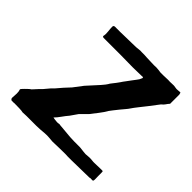

<svg xmlns="http://www.w3.org/2000/svg" viewBox="-142 -684 831 831"><g transform="rotate(45 273.0 -268.5)"><path d="M524 -59Q525 -58 525 -49.5Q525 -41 525 -31Q525 -23 525.5 -14.5Q526 -6 524 -1Q521 1 514.5 0Q508 -1 503 1L395 3H371Q362 2 342 2.5Q322 3 313 3Q305 3 296.5 3.5Q288 4 280 4Q263 3 255 2Q247 1 230 2Q218 3 206.5 4Q195 5 183 5H140Q132 5 122 5Q112 5 98 6Q93 4 75.5 3.5Q58 3 45 3Q40 4 36 3.5Q32 3 27 3Q23 -2 22.5 -3Q22 -4 22 -8Q22 -16 23 -25Q24 -34 23 -42Q23 -47 21.5 -51Q20 -55 20 -57Q20 -58 24 -62.5Q28 -67 33.5 -72.5Q39 -78 45 -83.5Q51 -89 56 -92L78 -116Q91 -128 101 -141Q111 -154 124 -166Q135 -179 148.5 -194.5Q162 -210 174 -222L206 -264L255 -318Q260 -323 267.5 -333Q275 -343 278 -349Q279 -351 284.5 -357.5Q290 -364 295.5 -371.5Q301 -379 306 -386Q311 -393 312 -395Q313 -396 319.5 -405Q326 -414 333.5 -424Q341 -434 347.5 -442.5Q354 -451 355 -453L361 -466Q361 -471 356.5 -470.5Q352 -470 349 -470Q335 -470 323 -469.5Q311 -469 297 -469Q277 -469 259 -469.5Q241 -470 224 -470H118Q116 -470 115 -471Q112 -472 112 -475Q115 -488 113 -503Q111 -518 111 -531Q111 -539 120 -539H153Q160 -539 172 -539.5Q184 -540 197 -540Q210 -540 222 -540.5Q234 -541 242 -541Q251 -541 260.5 -542.5Q270 -544 279 -543Q287 -543 295.5 -543Q304 -543 312 -542Q326 -542 341 -541Q356 -540 371 -541Q373 -541 377.5 -540.5Q382 -540 384 -540Q399 -537 414.5 -538Q430 -539 445 -539Q456 -538 469 -539Q482 -540 489 -538Q499 -536 505 -537Q511 -538 516 -538H521Q522 -537 524 -528V-472Q516 -463 512 -456.5Q508 -450 498 -442Q496 -440 486.5 -427Q477 -414 464 -397.5Q451 -381 437.5 -364Q424 -347 416 -335Q413 -330 404.5 -320Q396 -310 386.5 -298.5Q377 -287 369 -276.5Q361 -266 358 -262Q347 -243 334 -226.5Q321 -210 308 -193Q300 -185 292 -177Q284 -169 276 -161Q270 -153 264.5 -144.5Q259 -136 253 -128Q241 -114 230.5 -99Q220 -84 209 -73Q217 -71 228.5 -70Q240 -69 242 -70Q247 -72 253 -70Q267 -69 286.5 -67Q306 -65 320 -64Q331 -63 346 -63Q361 -63 372 -63H381Q395 -62 407 -60Q419 -58 433 -60Q441 -61 450 -60.5Q459 -60 467 -59H473Q485 -59 491.5 -59.5Q498 -60 510 -60Q514 -60 519 -60Q524 -60 524 -59Z"/></g></svg>

Font: Kirang Haerang
Style: Regular
Weight: 400
Version: Version 1.00